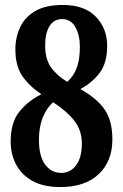

<svg xmlns="http://www.w3.org/2000/svg" viewBox="-20 -744 496 774"><path d="M224 10Q154 10 110 -15Q66 -40 44.5 -81.5Q23 -123 23 -174Q23 -251 59 -295Q95 -339 147 -364Q100 -395 71 -436Q42 -477 42 -545Q42 -594 61.5 -635Q81 -676 123 -700Q165 -724 233 -724Q321 -724 366.5 -676.5Q412 -629 412 -559Q412 -492 383 -452Q354 -412 304 -385Q370 -348 401.5 -303Q433 -258 433 -182Q433 -94 378 -42Q323 10 224 10ZM251 -414Q276 -436 289 -469.5Q302 -503 302 -556Q302 -602 284 -634.5Q266 -667 230 -667Q197 -667 179.5 -638.5Q162 -610 162 -561Q162 -505 186 -472Q210 -439 251 -414ZM227 -47Q264 -47 287 -78Q310 -109 310 -166Q310 -217 281 -255.5Q252 -294 194 -332Q167 -307 152 -269.5Q137 -232 137 -180Q137 -114 162 -80.5Q187 -47 227 -47Z"/></svg>

Font: Noto Serif ExtraCondensed
Style: Bold
Weight: 700
Width: 2
Designer: Monotype Design Team
Foundry: Monotype Imaging Inc.
Version: Version 2.014; ttfautohint (v1.8.4.7-5d5b)